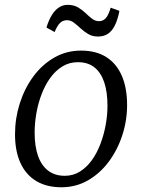

<svg xmlns="http://www.w3.org/2000/svg" viewBox="-20 -782 601 812"><path d="M323 -568Q386 -568 429.2 -540.8Q472.5 -513.5 495 -462Q517.5 -410.5 517.5 -337.5Q517.5 -272 497.2 -210Q477 -148 440 -98.2Q403 -48.5 352 -19.2Q301 10 239.5 10Q177.5 10 133.5 -16.2Q89.5 -42.5 66.5 -92.8Q43.5 -143 43.5 -214Q43.5 -281 63.5 -344.2Q83.5 -407.5 120.5 -458Q157.5 -508.5 209 -538.2Q260.5 -568 323 -568ZM309.5 -519Q273 -519 243.8 -501Q214.5 -483 192.5 -452.5Q170.5 -422 155.8 -383.2Q141 -344.5 133.8 -302.8Q126.5 -261 126.5 -221Q126.5 -163 141 -122.2Q155.5 -81.5 184 -60Q212.5 -38.5 254 -38.5Q289.5 -38.5 318.2 -56.5Q347 -74.5 368.8 -105Q390.5 -135.5 405 -174Q419.5 -212.5 427 -254Q434.5 -295.5 434.5 -335Q434.5 -393 420.8 -434Q407 -475 379.5 -497Q352 -519 309.5 -519ZM176.5 -665.5Q186 -697 199.2 -718.2Q212.5 -739.5 229.2 -750.5Q246 -761.5 265.5 -761.5Q291.5 -761.5 309.5 -751Q327.5 -740.5 341.5 -727Q355.5 -713.5 369 -703Q382.5 -692.5 399 -692.5Q415.5 -692.5 427 -704.8Q438.5 -717 448 -749.5L485 -736Q477.5 -697.5 465.2 -673.5Q453 -649.5 435.5 -638.5Q418 -627.5 394.5 -627.5Q371 -627.5 353.2 -638Q335.5 -648.5 321 -662Q306.5 -675.5 292.8 -686Q279 -696.5 263 -696.5Q246.5 -696.5 234.5 -685.5Q222.5 -674.5 211 -646.5Z"/></svg>

Font: Merriweather Light 18pt Light
Style: Italic
Weight: 300
Italic angle: -7.8°
Version: Version 2.101